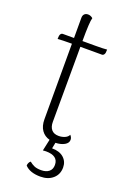

<svg xmlns="http://www.w3.org/2000/svg" viewBox="-157 -691 642 941"><g transform="rotate(20 164.0 -220.5)"><path d="M150 -428 149 -80Q149 -54 161.5 -39.5Q174 -25 199 -25Q216 -25 231 -31.5Q246 -38 251 -50Q261 -39 261 -27Q261 -10 242.5 0.5Q224 11 196 12L190 43Q229 43 251 62.5Q273 82 273 113Q273 149 248 171Q223 193 183 193Q128 193 102 165V163Q102 157 105.5 150Q109 143 114 140Q126 150 139.5 156Q153 162 176 162Q201 162 216 150Q231 138 231 115Q231 67 167 67L151 68L164 8Q137 1 121.5 -21Q106 -43 106 -78V-472H92Q58 -472 32 -470L33 -486Q34 -493 38 -497.5Q42 -502 47 -502H106V-607Q106 -620 113 -627Q120 -634 132 -634Q145 -634 157 -624Q150 -602 150 -502H218Q258 -502 278 -504L277 -488Q276 -481 272 -476.5Q268 -472 263 -472H150Z"/></g></svg>

Font: Arima Madurai ExtraLight
Style: Regular
Weight: 275
Designer: Joana Correia and Natanael Gama
Foundry: NDISCOVER
Version: Version 1.020